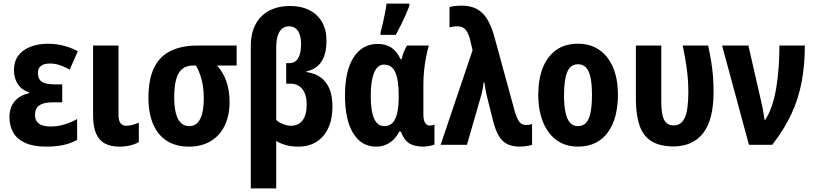

<svg xmlns="http://www.w3.org/2000/svg" viewBox="-20 -798 4485 1058"><path d="M323 -333V-234H272Q234 -234 212.5 -225.5Q191 -217 182 -202Q173 -187 173 -165Q173 -144 182 -130Q191 -116 210 -108.5Q229 -101 259 -101Q298 -101 336 -112.5Q374 -124 405 -142V-27Q381 -14 356 -6Q331 2 301.5 6Q272 10 236 10Q164 10 119 -10.5Q74 -31 53 -67.5Q32 -104 32 -152Q32 -206 61 -240Q90 -274 140 -284V-289Q100 -302 78.5 -334Q57 -366 57 -412Q57 -459 80.5 -491Q104 -523 147 -540Q190 -557 244 -557Q273 -557 300.5 -552.5Q328 -548 355 -539Q382 -530 409 -516L364 -414Q337 -430 310 -439Q283 -448 255 -448Q223 -448 206 -435Q189 -422 189 -397Q189 -362 210.5 -347.5Q232 -333 280 -333Z M633 -163Q633 -134 644 -119.5Q655 -105 676 -105Q694 -105 711 -110Q728 -115 745 -122V-15Q724 -3 697 3.5Q670 10 638 10Q592 10 559.5 -6.5Q527 -23 510 -61Q493 -99 493 -161V-547H633Z M1245 -236Q1245 -162 1218.5 -106.5Q1192 -51 1141.5 -20.5Q1091 10 1021 10Q950 10 900 -21.5Q850 -53 824 -113.5Q798 -174 798 -259Q798 -359 828 -422.5Q858 -486 918.5 -516.5Q979 -547 1070 -547H1284V-437H1176Q1210 -400 1227.5 -349.5Q1245 -299 1245 -236ZM940 -260Q940 -208 949.5 -173Q959 -138 977 -120.5Q995 -103 1022 -103Q1063 -103 1083 -142.5Q1103 -182 1103 -257Q1103 -291 1098.5 -322Q1094 -353 1084.5 -381.5Q1075 -410 1060 -437H1046Q990 -437 965 -395.5Q940 -354 940 -260Z M1578 -765Q1640 -765 1685 -742Q1730 -719 1754.5 -676.5Q1779 -634 1779 -574Q1779 -500 1751 -458Q1723 -416 1669 -405V-401Q1717 -394 1748 -371Q1779 -348 1795.5 -308.5Q1812 -269 1812 -211Q1812 -142 1789 -92.5Q1766 -43 1724 -16.5Q1682 10 1624 10Q1586 10 1555.5 1.5Q1525 -7 1502 -21V240H1362V-542Q1362 -615 1388.5 -664.5Q1415 -714 1464 -739.5Q1513 -765 1578 -765ZM1573 -653Q1551 -653 1535 -640.5Q1519 -628 1510.5 -601Q1502 -574 1502 -531V-137Q1517 -123 1540.5 -114Q1564 -105 1583 -105Q1625 -105 1647.5 -135Q1670 -165 1670 -223Q1670 -261 1658.5 -286.5Q1647 -312 1627 -324.5Q1607 -337 1580 -337H1557V-450H1573Q1607 -450 1623 -477.5Q1639 -505 1639 -555Q1639 -603 1621.5 -628Q1604 -653 1573 -653Z M2098 -103Q2125 -103 2142.5 -120.5Q2160 -138 2168.5 -174Q2177 -210 2177 -265V-272Q2177 -358 2158 -400Q2139 -442 2096 -442Q2060 -442 2041.5 -397.5Q2023 -353 2023 -270Q2023 -186 2041.5 -144.5Q2060 -103 2098 -103ZM2052 10Q1972 10 1926.5 -63.5Q1881 -137 1881 -271Q1881 -409 1929 -482.5Q1977 -556 2061 -556Q2107 -556 2137.5 -535Q2168 -514 2187 -472H2193Q2198 -494 2206 -513.5Q2214 -533 2223 -547H2343Q2335 -520 2328 -484.5Q2321 -449 2317 -410Q2313 -371 2313 -331V-168Q2313 -136 2322.5 -121Q2332 -106 2348 -106Q2355 -106 2362.5 -107.5Q2370 -109 2374 -111V-2Q2371 1 2359.5 3.5Q2348 6 2335.5 8Q2323 10 2315 10Q2263 10 2234 -9Q2205 -28 2189 -73H2180Q2167 -47 2148 -28.5Q2129 -10 2105.5 0Q2082 10 2052 10ZM2077 -620Q2081 -633 2086 -654Q2091 -675 2096 -699Q2101 -723 2105 -744.5Q2109 -766 2110 -778H2236V-766Q2227 -742 2215 -715Q2203 -688 2189.5 -660.5Q2176 -633 2161 -606H2077Z M2408 0 2584 -521 2570 -581Q2564 -604 2555.5 -620Q2547 -636 2533.5 -644.5Q2520 -653 2499 -653Q2488 -653 2477 -651.5Q2466 -650 2457 -647V-759Q2466 -762 2477 -763.5Q2488 -765 2500 -766Q2512 -767 2523 -767Q2572 -767 2606.5 -749Q2641 -731 2665 -692Q2689 -653 2706 -589L2818 -179Q2827 -151 2835.5 -136Q2844 -121 2855 -115Q2866 -109 2879 -109Q2888 -109 2896 -110.5Q2904 -112 2912 -114V0Q2904 3 2892.5 5Q2881 7 2868.5 8.5Q2856 10 2845 10Q2804 10 2775.5 -4Q2747 -18 2728.5 -49.5Q2710 -81 2697 -132L2666 -256Q2663 -267 2660.5 -278.5Q2658 -290 2656 -301Q2654 -312 2652.5 -323Q2651 -334 2649 -344H2645Q2643 -324 2639 -303.5Q2635 -283 2630 -267L2553 0Z M3385 -275Q3385 -214 3372 -162.5Q3359 -111 3332 -72Q3305 -33 3263 -11.5Q3221 10 3164 10Q3111 10 3070 -11.5Q3029 -33 3001.5 -71.5Q2974 -110 2960 -162Q2946 -214 2946 -275Q2946 -360 2970.5 -423Q2995 -486 3043.5 -521.5Q3092 -557 3166 -557Q3232 -557 3281 -524Q3330 -491 3357.5 -428Q3385 -365 3385 -275ZM3088 -273Q3088 -217 3096 -179Q3104 -141 3121 -122Q3138 -103 3165 -103Q3193 -103 3210 -122Q3227 -141 3234.5 -179.5Q3242 -218 3242 -274Q3242 -332 3234.5 -369Q3227 -406 3210 -425Q3193 -444 3165 -444Q3124 -444 3106 -402Q3088 -360 3088 -273Z M3689 9Q3614 8 3569 -20.5Q3524 -49 3504.5 -105.5Q3485 -162 3484 -245V-547H3624V-234Q3624 -169 3639.5 -138Q3655 -107 3693 -107Q3734 -107 3753.5 -149.5Q3773 -192 3773 -290Q3773 -353 3765 -415Q3757 -477 3742 -547H3882Q3893 -497 3899.5 -456Q3906 -415 3909 -375.5Q3912 -336 3912 -290Q3912 -139 3855 -65Q3798 9 3689 9Z M3959 -547H4104L4176 -232Q4180 -216 4183 -199Q4186 -182 4188.5 -166Q4191 -150 4193 -137H4196Q4217 -168 4232.5 -212.5Q4248 -257 4257 -311Q4266 -365 4270.5 -425Q4275 -485 4275 -547H4415Q4415 -439 4397.5 -346.5Q4380 -254 4340.5 -169Q4301 -84 4235 0H4107Z"/></svg>

Font: Noto Sans Display Condensed
Style: Bold
Weight: 700
Width: 3
Designer: Monotype Design Team
Foundry: Monotype Imaging Inc.
Version: Version 2.003